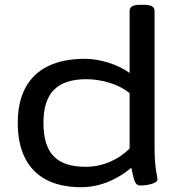

<svg xmlns="http://www.w3.org/2000/svg" viewBox="-20 -773 757 800"><path d="M318 7Q233 7 174 -23.5Q115 -54 84.5 -114Q54 -174 54 -261Q54 -348 86 -407.5Q118 -467 180.5 -497.5Q243 -528 334 -528Q380 -528 431.5 -512Q483 -496 520 -469V-727Q520 -740 530 -746.5Q540 -753 565 -753H579Q604 -753 614 -746.5Q624 -740 624 -727V-158Q624 -116 627 -88.5Q630 -61 633 -46.5Q636 -32 636 -26Q636 -18 627 -13Q618 -8 605.5 -5Q593 -2 581.5 -1Q570 0 564 0Q554 0 547.5 -7.5Q541 -15 537 -31Q533 -47 527 -74Q496 -48 461 -29.5Q426 -11 390 -2Q354 7 318 7ZM336 -78Q389 -78 436.5 -98Q484 -118 520 -154V-385Q487 -412 438 -427.5Q389 -443 339 -443Q249 -443 205 -399Q161 -355 161 -261Q161 -166 203.5 -122Q246 -78 336 -78Z"/></svg>

Font: Asap Expanded Medium
Style: Regular
Weight: 500
Width: 7
Designer: Pablo Cosgaya
Foundry: Omnibus-Type
Version: Version 3.001